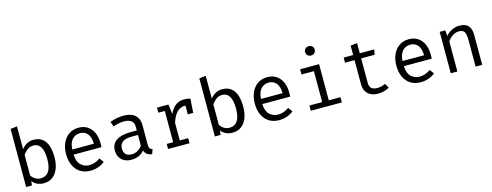

<svg xmlns="http://www.w3.org/2000/svg" viewBox="-24 -1600 6202 2419"><g transform="rotate(-15 3077.0 -390.5)"><path d="M189.2 -469.7Q218.5 -508.7 257.7 -530Q296.9 -551.3 343.1 -551.3Q415.4 -551.3 460 -516.4Q504.6 -481.5 525.1 -418.2Q545.6 -354.9 545.6 -270.3Q545.6 -188.7 521.3 -124.9Q496.9 -61 449.2 -24.6Q401.5 11.8 331.8 11.8Q237.9 11.8 184.6 -55.9L178.5 0H103.1V-757.4L189.2 -768.2ZM311.3 -57.9Q379 -57.9 415.4 -110.3Q451.8 -162.6 451.8 -270.8Q451.8 -482.1 324.6 -482.1Q279.5 -482.1 245.1 -455.1Q210.8 -428.2 189.2 -395.4V-127.7Q210.3 -95.4 242.3 -76.7Q274.4 -57.9 311.3 -57.9Z M786.2 -239.5Q789.7 -145.6 835.6 -102.8Q881.5 -60 944.1 -60Q985.6 -60 1019 -72.3Q1052.3 -84.6 1088.2 -108.7L1128.7 -51.8Q1091.3 -22.1 1042.6 -5.1Q993.8 11.8 943.1 11.8Q864.1 11.8 809 -23.6Q753.8 -59 724.9 -122.3Q695.9 -185.6 695.9 -269.2Q695.9 -351.3 724.9 -414.9Q753.8 -478.5 806.9 -514.9Q860 -551.3 931.8 -551.3Q1033.8 -551.3 1092.6 -480.5Q1151.3 -409.7 1151.3 -286.7Q1151.3 -272.8 1150.5 -260.5Q1149.7 -248.2 1149.2 -239.5ZM932.8 -480.5Q872.8 -480.5 832.3 -437.9Q791.8 -395.4 786.7 -306.2H1068.2Q1066.7 -392.8 1030.3 -436.7Q993.8 -480.5 932.8 -480.5Z M1720.5 -117.9Q1720.5 -85.1 1731.3 -70.3Q1742.1 -55.4 1764.6 -48.7L1743.6 11.8Q1708.7 7.2 1682.6 -10.5Q1656.4 -28.2 1644.6 -64.1Q1615.4 -26.7 1571.5 -7.4Q1527.7 11.8 1475.4 11.8Q1394.4 11.8 1347.7 -33.8Q1301 -79.5 1301 -154.9Q1301 -238.5 1366.2 -283.1Q1431.3 -327.7 1554.4 -327.7H1633.8V-372.8Q1633.8 -431.3 1599.7 -455.6Q1565.6 -480 1505.1 -480Q1478.5 -480 1442.6 -473.6Q1406.7 -467.2 1364.6 -452.3L1342.1 -517.4Q1391.3 -535.9 1435.1 -543.6Q1479 -551.3 1518.5 -551.3Q1619 -551.3 1669.7 -504.1Q1720.5 -456.9 1720.5 -376.9ZM1497.4 -53.8Q1537.4 -53.8 1573.6 -74.1Q1609.7 -94.4 1633.8 -130.3V-269.2H1555.9Q1466.7 -269.2 1430 -238.5Q1393.3 -207.7 1393.3 -155.9Q1393.3 -53.8 1497.4 -53.8Z M1954.4 0V-66.2H2038.5V-473.8H1954.4V-540H2104.1L2120 -412.3Q2151.3 -479 2195.9 -515.4Q2240.5 -551.8 2313.8 -551.8Q2336.4 -551.8 2354.1 -548.5Q2371.8 -545.1 2390.3 -540L2377.9 -357.4H2307.2V-472.3Q2305.1 -472.3 2302.6 -472.3Q2178.5 -472.3 2124.6 -294.9V-66.2H2234.4V0Z M2650.8 -469.7Q2680 -508.7 2719.2 -530Q2758.5 -551.3 2804.6 -551.3Q2876.9 -551.3 2921.5 -516.4Q2966.2 -481.5 2986.7 -418.2Q3007.2 -354.9 3007.2 -270.3Q3007.2 -188.7 2982.8 -124.9Q2958.5 -61 2910.8 -24.6Q2863.1 11.8 2793.3 11.8Q2699.5 11.8 2646.2 -55.9L2640 0H2564.6V-757.4L2650.8 -768.2ZM2772.8 -57.9Q2840.5 -57.9 2876.9 -110.3Q2913.3 -162.6 2913.3 -270.8Q2913.3 -482.1 2786.2 -482.1Q2741 -482.1 2706.7 -455.1Q2672.3 -428.2 2650.8 -395.4V-127.7Q2671.8 -95.4 2703.8 -76.7Q2735.9 -57.9 2772.8 -57.9Z M3247.7 -239.5Q3251.3 -145.6 3297.2 -102.8Q3343.1 -60 3405.6 -60Q3447.2 -60 3480.5 -72.3Q3513.8 -84.6 3549.7 -108.7L3590.3 -51.8Q3552.8 -22.1 3504.1 -5.1Q3455.4 11.8 3404.6 11.8Q3325.6 11.8 3270.5 -23.6Q3215.4 -59 3186.4 -122.3Q3157.4 -185.6 3157.4 -269.2Q3157.4 -351.3 3186.4 -414.9Q3215.4 -478.5 3268.5 -514.9Q3321.5 -551.3 3393.3 -551.3Q3495.4 -551.3 3554.1 -480.5Q3612.8 -409.7 3612.8 -286.7Q3612.8 -272.8 3612.1 -260.5Q3611.3 -248.2 3610.8 -239.5ZM3394.4 -480.5Q3334.4 -480.5 3293.8 -437.9Q3253.3 -395.4 3248.2 -306.2H3529.7Q3528.2 -392.8 3491.8 -436.7Q3455.4 -480.5 3394.4 -480.5Z M4000 -792.8Q4028.7 -792.8 4045.9 -775.4Q4063.1 -757.9 4063.1 -732.8Q4063.1 -706.7 4045.9 -689Q4028.7 -671.3 4000 -671.3Q3972.8 -671.3 3955.4 -689Q3937.9 -706.7 3937.9 -732.8Q3937.9 -757.9 3955.4 -775.4Q3972.8 -792.8 4000 -792.8ZM4068.7 -540V-68.2H4221V0H3815.9V-68.2H3982.6V-471.8H3821V-540Z M4839.5 -27.2Q4811.8 -8.7 4772.3 1.5Q4732.8 11.8 4694.9 11.8Q4607.7 11.8 4560.5 -33.8Q4513.3 -79.5 4513.3 -151.3V-473.3H4389.2V-540H4513.3V-662.6L4599.5 -672.8V-540H4786.2L4775.9 -473.3H4599.5V-152.3Q4599.5 -107.2 4623.3 -83.6Q4647.2 -60 4702.6 -60Q4732.8 -60 4758.5 -67.2Q4784.1 -74.4 4806.2 -85.6Z M5093.8 -239.5Q5097.4 -145.6 5143.3 -102.8Q5189.2 -60 5251.8 -60Q5293.3 -60 5326.7 -72.3Q5360 -84.6 5395.9 -108.7L5436.4 -51.8Q5399 -22.1 5350.3 -5.1Q5301.5 11.8 5250.8 11.8Q5171.8 11.8 5116.7 -23.6Q5061.5 -59 5032.6 -122.3Q5003.6 -185.6 5003.6 -269.2Q5003.6 -351.3 5032.6 -414.9Q5061.5 -478.5 5114.6 -514.9Q5167.7 -551.3 5239.5 -551.3Q5341.5 -551.3 5400.3 -480.5Q5459 -409.7 5459 -286.7Q5459 -272.8 5458.2 -260.5Q5457.4 -248.2 5456.9 -239.5ZM5240.5 -480.5Q5180.5 -480.5 5140 -437.9Q5099.5 -395.4 5094.4 -306.2H5375.9Q5374.4 -392.8 5337.9 -436.7Q5301.5 -480.5 5240.5 -480.5Z M5641.5 0V-540H5714.9L5721.5 -465.1Q5754.4 -506.7 5803.6 -529Q5852.8 -551.3 5900 -551.3Q5979.5 -551.3 6015.6 -509.2Q6051.8 -467.2 6051.8 -392.3V0H5965.6V-328.7Q5965.6 -384.1 5959.5 -417.9Q5953.3 -451.8 5933.6 -467.7Q5913.8 -483.6 5873.3 -483.6Q5841.5 -483.6 5813.6 -469.7Q5785.6 -455.9 5763.8 -435.1Q5742.1 -414.4 5727.7 -393.3V0Z"/></g></svg>

Font: FiraCode Nerd Font
Style: Regular
Weight: 400
Designer: Carrois Corporate, Edenspiekermann AG, Nikita Prokopov
Foundry: Carrois Corporate, Edenspiekermann AG, Nikita Prokopov
Version: Version 6.002;Nerd Fonts 3.4.0